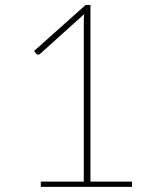

<svg xmlns="http://www.w3.org/2000/svg" viewBox="-20 -726 620 746"><path d="M138.5 -20.5H305.5V-639.5Q305.5 -654.5 307 -671L136 -517Q132 -513 127.5 -513.8Q123 -514.5 120 -518L112.5 -528L312.5 -706.5H331.5V-20.5H493V0H138.5Z"/></svg>

Font: Lato Thin
Style: Regular
Weight: 200
Designer: Lukasz Dziedzic
Foundry: tyPoland Lukasz Dziedzic
Version: Version 2.007; 2014-02-27